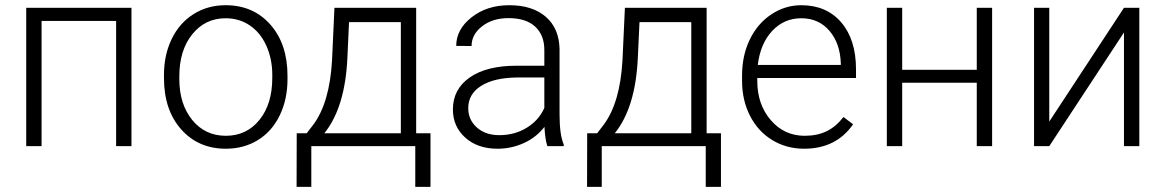

<svg xmlns="http://www.w3.org/2000/svg" viewBox="-20 -558 4450 733"><path d="M481.9 0H423.3V-478H138.7V0H80.1V-528.3H481.9Z M606 -272Q606 -348.1 635.5 -409.2Q665 -470.2 719 -504.2Q772.9 -538.1 841.3 -538.1Q946.8 -538.1 1012.2 -464.1Q1077.6 -390.1 1077.6 -268.1V-255.9Q1077.6 -179.2 1048.1 -117.9Q1018.6 -56.6 964.8 -23.4Q911.1 9.8 842.3 9.8Q737.3 9.8 671.6 -64.2Q606 -138.2 606 -260.3ZM664.6 -255.9Q664.6 -161.1 713.6 -100.3Q762.7 -39.6 842.3 -39.6Q921.4 -39.6 970.5 -100.3Q1019.5 -161.1 1019.5 -260.7V-272Q1019.5 -332.5 997.1 -382.8Q974.6 -433.1 934.1 -460.7Q893.6 -488.3 841.3 -488.3Q763.2 -488.3 713.9 -427Q664.6 -365.7 664.6 -266.6Z M1150.9 -49.3 1176.8 -83Q1238.3 -166.5 1247.6 -327.1L1256.8 -528.3H1568.8V-49.3H1623.5V155.3H1565.4V0H1168.5V155.3H1112.3L1112.8 -49.3ZM1218.3 -49.3H1510.3V-473.6H1312.5L1306.2 -336.4Q1297.4 -147.5 1218.3 -49.3Z M2069.8 0Q2061 -24.9 2058.6 -73.7Q2027.8 -33.7 1980.2 -12Q1932.6 9.8 1879.4 9.8Q1803.2 9.8 1756.1 -32.7Q1709 -75.2 1709 -140.1Q1709 -217.3 1773.2 -262.2Q1837.4 -307.1 1952.1 -307.1H2058.1V-367.2Q2058.1 -423.8 2023.2 -456.3Q1988.3 -488.8 1921.4 -488.8Q1860.4 -488.8 1820.3 -457.5Q1780.3 -426.3 1780.3 -382.3L1721.7 -382.8Q1721.7 -445.8 1780.3 -491.9Q1838.9 -538.1 1924.3 -538.1Q2012.7 -538.1 2063.7 -493.9Q2114.7 -449.7 2116.2 -370.6V-120.6Q2116.2 -43.9 2132.3 -5.9V0ZM1886.2 -42Q1944.8 -42 1991 -70.3Q2037.1 -98.6 2058.1 -146V-262.2H1953.6Q1866.2 -261.2 1816.9 -230.2Q1767.6 -199.2 1767.6 -145Q1767.6 -100.6 1800.5 -71.3Q1833.5 -42 1886.2 -42Z M2259.8 -49.3 2285.6 -83Q2347.2 -166.5 2356.4 -327.1L2365.7 -528.3H2677.7V-49.3H2732.4V155.3H2674.3V0H2277.3V155.3H2221.2L2221.7 -49.3ZM2327.1 -49.3H2619.1V-473.6H2421.4L2415 -336.4Q2406.2 -147.5 2327.1 -49.3Z M3049.8 9.8Q2982.4 9.8 2928 -23.4Q2873.5 -56.6 2843.3 -116Q2813 -175.3 2813 -249V-270Q2813 -346.2 2842.5 -407.2Q2872.1 -468.3 2924.8 -503.2Q2977.5 -538.1 3039.1 -538.1Q3135.3 -538.1 3191.7 -472.4Q3248 -406.7 3248 -293V-260.3H2871.1V-249Q2871.1 -159.2 2922.6 -99.4Q2974.1 -39.6 3052.2 -39.6Q3099.1 -39.6 3135 -56.6Q3170.9 -73.7 3200.2 -111.3L3236.8 -83.5Q3172.4 9.8 3049.8 9.8ZM3039.1 -488.3Q2973.1 -488.3 2928 -439.9Q2882.8 -391.6 2873 -310.1H3189.9V-316.4Q3187.5 -392.6 3146.5 -440.4Q3105.5 -488.3 3039.1 -488.3Z M3767.6 0H3709V-242.2H3424.3V0H3365.7V-528.3H3424.3V-291.5H3709V-528.3H3767.6Z M4271 -528.3H4329.6V0H4271V-434.1L3985.8 0H3927.7V-528.3H3985.8V-93.8Z"/></svg>

Font: RobotoInd Light
Style: Regular
Weight: 300
Designer: Google
Version: Version 2.001151; 2014